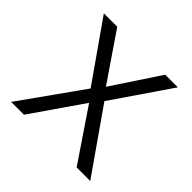

<svg xmlns="http://www.w3.org/2000/svg" viewBox="-131 -600 719 719"><g transform="rotate(45 228.5 -240.0)"><path d="M19 0 194 -246 30 -480H101L230 -291L355 -480H422L264 -249L438 0H366L228 -204L87 0Z"/></g></svg>

Font: Geologica Roman Thin
Style: Regular
Weight: 250
Designer: Sindre Bremnes, Frode Helland
Foundry: Monokrom Skriftforlag AS
Version: Version 1.010;gftools[0.9.28]